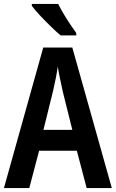

<svg xmlns="http://www.w3.org/2000/svg" viewBox="-20 -957 590 977"><path d="M421 0 371 -190H179L129 0H0L200 -715H348L549 0ZM299 -493Q293 -521 285.5 -556.5Q278 -592 274 -618Q270 -590 263.5 -557Q257 -524 250 -494L201 -296H348ZM276 -937Q287 -915 303.5 -887Q320 -859 337.5 -833Q355 -807 368 -789V-777H288Q268 -794 239 -822Q210 -850 183 -879Q156 -908 142 -927V-937Z"/></svg>

Font: Noto Sans Hebrew Condensed SemiBold
Style: Regular
Weight: 600
Width: 3
Designer: Monotype Design Team
Foundry: Monotype Imaging Inc.
Version: Version 2.004; ttfautohint (v1.8.4.7-5d5b)